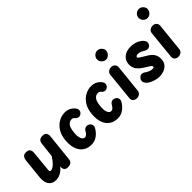

<svg xmlns="http://www.w3.org/2000/svg" viewBox="73 -1697 2574 2574"><g transform="rotate(-45 1360.0 -410.0)"><path d="M184.5 10Q116.5 10 81.2 -37.8Q46 -85.5 55.5 -179L86 -469.5Q88.5 -495 105 -518Q121.5 -541 162.5 -541Q207 -541 222.2 -517Q237.5 -493 234.5 -460.5L206.5 -169.5Q204 -142.5 209.8 -136Q215.5 -129.5 228 -129.5Q237 -129.5 257.2 -138.8Q277.5 -148 306.5 -176.2Q335.5 -204.5 370.5 -261L394.5 -471Q396.5 -487.5 403 -503.5Q409.5 -519.5 426.2 -530.2Q443 -541 475.5 -541Q517.5 -541 533.2 -517Q549 -493 545.5 -460.5L504 -65Q500.5 -31 478 -15.5Q455.5 0 419.5 0Q382.5 0 366 -20.5Q349.5 -41 353 -74L354 -83Q311 -29.5 267.8 -9.8Q224.5 10 184.5 10Z M857 10Q802 10 760.2 -11Q718.5 -32 691.5 -71.2Q664.5 -110.5 654.2 -165.8Q644 -221 651.5 -290Q661 -376.5 699.8 -434.5Q738.5 -492.5 793.8 -521.8Q849 -551 906.5 -551Q958.5 -551 997.5 -528.2Q1036.5 -505.5 1059 -469Q1071.5 -450.5 1066 -424.2Q1060.5 -398 1034 -382Q1009.5 -367.5 985.8 -375Q962 -382.5 948 -403Q942.5 -411 933.2 -416Q924 -421 905.5 -421Q868.5 -421 841.5 -389.8Q814.5 -358.5 806.5 -279.5Q802 -243.5 804 -214.5Q806 -185.5 813.5 -164.5Q821 -143.5 833.8 -132.5Q846.5 -121.5 863.5 -121.5Q880.5 -121.5 897.2 -136Q914 -150.5 931.5 -182.5Q944 -205 970 -212Q996 -219 1022.5 -204.5Q1047 -192 1054.2 -166Q1061.5 -140 1048.5 -117.5Q1030.5 -84.5 1003 -55.2Q975.5 -26 939 -8Q902.5 10 857 10Z M1356 10Q1301 10 1259.2 -11Q1217.5 -32 1190.5 -71.2Q1163.5 -110.5 1153.2 -165.8Q1143 -221 1150.5 -290Q1160 -376.5 1198.8 -434.5Q1237.5 -492.5 1292.8 -521.8Q1348 -551 1405.5 -551Q1457.5 -551 1496.5 -528.2Q1535.5 -505.5 1558 -469Q1570.5 -450.5 1565 -424.2Q1559.5 -398 1533 -382Q1508.5 -367.5 1484.8 -375Q1461 -382.5 1447 -403Q1441.5 -411 1432.2 -416Q1423 -421 1404.5 -421Q1367.5 -421 1340.5 -389.8Q1313.5 -358.5 1305.5 -279.5Q1301 -243.5 1303 -214.5Q1305 -185.5 1312.5 -164.5Q1320 -143.5 1332.8 -132.5Q1345.5 -121.5 1362.5 -121.5Q1379.5 -121.5 1396.2 -136Q1413 -150.5 1430.5 -182.5Q1443 -205 1469 -212Q1495 -219 1521.5 -204.5Q1546 -192 1553.2 -166Q1560.5 -140 1547.5 -117.5Q1529.5 -84.5 1502 -55.2Q1474.5 -26 1438 -8Q1401.5 10 1356 10Z M1728.5 0Q1696.5 0 1674.5 -18.5Q1652.5 -37 1656 -74L1697 -476Q1700.5 -509 1724.5 -525Q1748.5 -541 1777.5 -541Q1807 -541 1829.2 -520.5Q1851.5 -500 1847.5 -461.5L1806.5 -66.5Q1803 -34.5 1780 -17.2Q1757 0 1728.5 0ZM1716.5 -745Q1716.5 -778.5 1741.8 -804Q1767 -829.5 1801 -829.5Q1838 -829.5 1862.5 -803.2Q1887 -777 1887 -746.5Q1887 -726 1875.8 -705.8Q1864.5 -685.5 1845.2 -672.5Q1826 -659.5 1801 -659.5Q1767 -659.5 1741.8 -684.8Q1716.5 -710 1716.5 -745Z M2151 10Q2116 10 2082.8 1.2Q2049.5 -7.5 2023 -19.5Q1996.5 -31.5 1981.5 -42Q1951.5 -64.5 1939 -93.8Q1926.5 -123 1948 -154Q1969.5 -184.5 1997.2 -186.2Q2025 -188 2053.5 -166Q2066 -156.5 2095.5 -143Q2125 -129.5 2153.5 -129.5Q2165 -129.5 2173.5 -133.8Q2182 -138 2182 -147.5Q2182 -153 2178.5 -159Q2175 -165 2160.8 -175.8Q2146.5 -186.5 2113 -206Q2031.5 -254 2000.8 -296Q1970 -338 1970 -391Q1970 -463 2019.8 -507Q2069.5 -551 2157.5 -551Q2188.5 -551 2226 -542.5Q2263.5 -534 2301.5 -509.5Q2341.5 -482 2353.5 -450.8Q2365.5 -419.5 2346 -391Q2328.5 -366 2299 -364.5Q2269.5 -363 2234 -387.5Q2215.5 -400 2193 -406Q2170.5 -412 2151 -412Q2134 -412 2124.8 -405Q2115.5 -398 2115.5 -388Q2115.5 -375.5 2142.5 -358.8Q2169.5 -342 2201.5 -323Q2228.5 -308.5 2251.8 -292Q2275 -275.5 2292.8 -255.2Q2310.5 -235 2320.5 -209Q2330.5 -183 2330.5 -150Q2330.5 -91 2302.5 -56Q2274.5 -21 2233 -5.5Q2191.5 10 2151 10Z M2516 0Q2484 0 2462 -18.5Q2440 -37 2443.5 -74L2484.5 -476Q2488 -509 2512 -525Q2536 -541 2565 -541Q2594.5 -541 2616.8 -520.5Q2639 -500 2635 -461.5L2594 -66.5Q2590.5 -34.5 2567.5 -17.2Q2544.5 0 2516 0ZM2504 -745Q2504 -778.5 2529.2 -804Q2554.5 -829.5 2588.5 -829.5Q2625.5 -829.5 2650 -803.2Q2674.5 -777 2674.5 -746.5Q2674.5 -726 2663.2 -705.8Q2652 -685.5 2632.8 -672.5Q2613.5 -659.5 2588.5 -659.5Q2554.5 -659.5 2529.2 -684.8Q2504 -710 2504 -745Z"/></g></svg>

Font: Edu SA Hand
Style: Regular
Weight: 400
Designer: Tina and Corey Anderson, Eben Sorkin, Mirko Velimirovic
Foundry: Google for Education
Version: Version 2.000